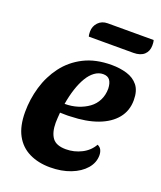

<svg xmlns="http://www.w3.org/2000/svg" viewBox="-135 -793 755 900"><g transform="rotate(20 242.0 -343.5)"><path d="M222 20Q163 20 118 -2Q73 -24 48.5 -69Q24 -114 24 -184Q24 -248 42 -309.5Q60 -371 97.5 -421Q135 -471 193 -500.5Q251 -530 331 -530Q372 -530 407 -519.5Q442 -509 463 -483Q484 -457 484 -410Q484 -357 453 -319Q422 -281 365.5 -260Q309 -239 231 -237Q219 -236 204.5 -236.5Q190 -237 179 -237Q178 -224 177 -210.5Q176 -197 176 -186Q176 -138 195 -111.5Q214 -85 263 -85Q304 -85 340.5 -103.5Q377 -122 396 -156Q410 -150 415.5 -138Q421 -126 421 -112Q421 -75 395 -45Q369 -15 324 2.5Q279 20 222 20ZM185 -283Q220 -283 250 -292.5Q280 -302 303.5 -319Q327 -336 340 -362Q353 -388 353 -420Q352 -447 341.5 -461.5Q331 -476 308 -476Q286 -476 266 -461.5Q246 -447 230.5 -421Q215 -395 203.5 -360Q192 -325 185 -283ZM184 -618Q182 -624 181.5 -630.5Q181 -637 181 -642Q181 -669 199 -688Q217 -707 246 -707H475Q477 -700 477.5 -693.5Q478 -687 478 -681Q478 -652 459.5 -635Q441 -618 406 -618Z"/></g></svg>

Font: Sansita Swashed Light SemiBold
Style: Regular
Weight: 600
Version: Version 1.003